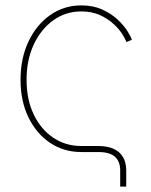

<svg xmlns="http://www.w3.org/2000/svg" viewBox="-20 -567 564 716"><path d="M428.2 128.9V68.4Q428.2 34.7 408.4 17.3Q388.7 0 347.2 0H283.2Q218.3 0 167 -34.2Q115.7 -68.4 86.2 -129.2Q56.6 -189.9 56.6 -269.5Q56.6 -349.6 86.2 -412.1Q115.7 -474.6 167 -510.7Q218.3 -546.9 283.2 -546.9Q327.1 -546.9 360.8 -531.7Q394.5 -516.6 418.2 -494.4Q441.9 -472.2 455.1 -451.2Q468.3 -430.2 471.7 -418.5L451.2 -410.2Q448.2 -420.4 436.3 -439.5Q424.3 -458.5 403.1 -478Q381.8 -497.6 352.1 -511Q322.3 -524.4 283.2 -524.4Q225.1 -524.4 179 -491.5Q132.8 -458.5 106 -401.1Q79.1 -343.8 79.1 -269.5Q79.1 -195.3 106 -139.6Q132.8 -84 179 -53.2Q225.1 -22.5 283.2 -22.5H347.2Q380.4 -22.5 403.6 -12Q426.8 -1.5 438.7 18.8Q450.7 39.1 450.7 68.4V128.9Z"/></svg>

Font: Inter 18pt Thin
Style: Regular
Weight: 250
Designer: Rasmus Andersson
Foundry: rsms
Version: Version 4.001;git-66647c0bb